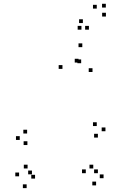

<svg xmlns="http://www.w3.org/2000/svg" viewBox="-20 -971 660 1016"><path d="M165.5 -26V-46H145.5V-26ZM126 -79.5V-99.5H106V-79.5ZM149 -48.5V-68.5H129V-48.5ZM395.5 -640V-660H375.5V-640ZM409.5 -636.5V-656.5H389.5V-636.5ZM434 -54.5V-74.5H414V-54.5ZM488.5 10V-10H468.5V10ZM528 -28V-48H508V-28ZM473.5 -79.5V-99.5H453.5V-79.5ZM498 -54.5V-74.5H478V-54.5ZM469.5 -590V-610H449.5V-590ZM415.5 -721.5V-741.5H395.5V-721.5ZM310.5 -606.5V-626.5H290.5V-606.5ZM81 -38V-58H61V-38ZM121 24.5V4.5H101V24.5ZM498 -243V-263H478V-243ZM538 -276.5V-296.5H518V-276.5ZM492 -304V-324H472V-304ZM123.5 -264.5V-284.5H103.5V-264.5ZM84.5 -230.5V-250.5H64.5V-230.5ZM125 -203.5V-223.5H105V-203.5ZM418.5 -849V-869H398.5V-849ZM492 -925.5V-945.5H472V-925.5ZM540 -931V-951H520V-931ZM540.5 -883.5V-903.5H520.5V-883.5ZM450.5 -814V-834H430.5V-814ZM411 -814V-834H391V-814Z"/></svg>

Font: Monaspace Radon Dots Var
Style: Regular
Weight: 400
Designer: Riley Cran and the Lettermatic Team
Version: Version 1.100 (Monaspace Radon Dots)